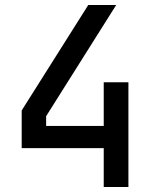

<svg xmlns="http://www.w3.org/2000/svg" viewBox="-20 -750 640 770"><path d="M396 0H495V-420H396V-245H165V-284L446 -730H334L67 -307V-156H396Z"/></svg>

Font: JetBrains Mono Medium
Style: Regular
Weight: 436
Monospace: yes
Designer: Philipp Nurullin, Konstantin Bulenkov
Foundry: JetBrains
Version: Version 2.305